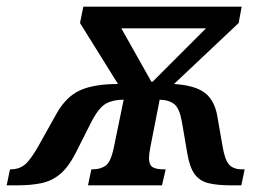

<svg xmlns="http://www.w3.org/2000/svg" viewBox="-72 -556 797 576"><path d="M-52 0 -42 -48H-40Q-14 -48 3.5 -63Q21 -78 45 -121L97 -214Q126 -266 168 -285Q210 -304 282 -304L168 -487L178 -536H653L644 -487L450 -304Q513 -300 542.5 -277.5Q572 -255 580 -207L595 -121Q602 -77 615 -62.5Q628 -48 654 -48H662L652 0H621Q580 0 553.5 -6.5Q527 -13 512 -33.5Q497 -54 490 -95L474 -189Q467 -230 451.5 -243Q436 -256 407 -257L379 -114Q377 -104 376 -96Q375 -88 375 -82Q375 -61 386 -54.5Q397 -48 419 -48H425L414 0H192L202 -48H206Q230 -48 245.5 -59.5Q261 -71 270 -116L299 -257Q268 -257 246.5 -245.5Q225 -234 203 -192L154 -95Q132 -53 107.5 -33Q83 -13 52 -6.5Q21 0 -20 0ZM382 -311H386L546 -471H292Z"/></svg>

Font: Noto Serif SemiCondensed SemiBold
Style: Italic
Weight: 600
Width: 4
Italic angle: -12°
Designer: Monotype Design Team
Foundry: Monotype Imaging Inc.
Version: Version 2.014; ttfautohint (v1.8.4.7-5d5b)